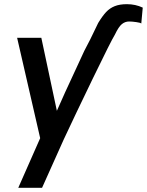

<svg xmlns="http://www.w3.org/2000/svg" viewBox="-20 -731 704 920"><path d="M172.5 -69 62 -550H178L252.5 -200Q284.5 -274 347.5 -408.5Q377.5 -472 384 -487.5Q407.5 -530 450.5 -621Q470.5 -654 488.2 -673Q506 -692 529.8 -701.5Q553.5 -711 588 -711Q629 -711 664 -694.5L657 -618.5Q652 -622.5 632.2 -625.2Q612.5 -628 598.5 -628Q579.5 -628 564 -615.5Q548.5 -603 530.5 -565Q514 -539 425.2 -355.8Q336.5 -172.5 285.5 -63L181.5 169H67.5Z"/></svg>

Font: JuliaMono SemiBoldItalic
Style: Regular
Weight: 600
Italic angle: -9°
Monospace: yes
Designer: cormullion
Foundry: corm
Version: Version 0.049; ttfautohint (v1.8.4)